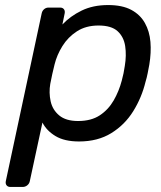

<svg xmlns="http://www.w3.org/2000/svg" viewBox="-20 -550 636 760"><path d="M21 190Q11 190 6 183.5Q1 177 3 167L145 -497Q147 -507 154.5 -513.5Q162 -520 172 -520H218Q228 -520 233 -513.5Q238 -507 236 -497L227 -453Q258 -486 303 -508Q348 -530 408 -530Q464 -530 499.5 -511Q535 -492 553.5 -459Q572 -426 575.5 -384Q579 -342 571 -294Q568 -278 564.5 -260Q561 -242 556 -226Q541 -164 507.5 -110Q474 -56 420.5 -23Q367 10 293 10Q235 10 199.5 -11.5Q164 -33 148 -65L98 167Q96 177 88 183.5Q80 190 70 190ZM289 -71Q341 -71 375 -93.5Q409 -116 430 -152.5Q451 -189 462 -231Q466 -246 469 -260Q472 -274 474 -289Q481 -331 475.5 -367.5Q470 -404 445.5 -426.5Q421 -449 370 -449Q320 -449 284.5 -426Q249 -403 227 -367.5Q205 -332 196 -295Q192 -279 187 -257Q182 -235 179 -218Q173 -183 180.5 -149Q188 -115 214.5 -93Q241 -71 289 -71Z"/></svg>

Font: Rubik
Style: Italic
Weight: 400
Italic angle: -12°
Designer: Hubert and Fischer
Foundry: Hubert and Fischer
Version: Version 2.300;gftools[0.9.30]